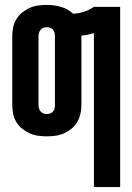

<svg xmlns="http://www.w3.org/2000/svg" viewBox="-20 -548 540 783"><path d="M363 215V-413Q350 -409 337.5 -406.5Q325 -404 312 -403Q312 -402 312 -401.5Q312 -401 312 -400V-120Q312 -102 308 -84Q304 -66 295 -50.5Q286 -35 272 -23.5Q258 -12 241.5 -4.5Q225 3 207 5.5Q189 8 171 8Q153 8 135 5.5Q117 3 100.5 -4.5Q84 -12 70 -23.5Q56 -35 46.5 -50.5Q37 -66 33.5 -84Q30 -102 30 -120V-400Q30 -418 33.5 -436Q37 -454 46.5 -469.5Q56 -485 70 -496.5Q84 -508 100.5 -515.5Q117 -523 135 -525.5Q153 -528 171 -528Q200 -528 228.5 -520Q257 -512 278 -492Q300 -493 322 -500Q344 -507 363 -520H470V215ZM171 -83Q178 -83 185 -85.5Q192 -88 196.5 -93.5Q201 -99 202.5 -106Q204 -113 204 -120V-400Q204 -407 202.5 -414Q201 -421 196.5 -426.5Q192 -432 185 -434.5Q178 -437 171 -437Q164 -437 157 -434.5Q150 -432 145.5 -426.5Q141 -421 139 -414Q137 -407 137 -400V-120Q137 -113 139 -106Q141 -99 145.5 -93.5Q150 -88 157 -85.5Q164 -83 171 -83Z"/></svg>

Font: Iosevka SS04 Extrabold
Style: Regular
Weight: 800
Monospace: yes
Designer: Belleve Invis
Foundry: Belleve Invis
Version: Version 19.0.0; ttfautohint (v1.8.4)